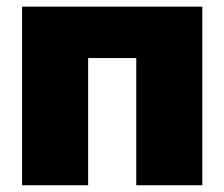

<svg xmlns="http://www.w3.org/2000/svg" viewBox="-20 -549 665 569"><path d="M579.6 -529.3V0H383.8V-377H241.2V0H45.4V-529.3Z"/></svg>

Font: Inter 24pt Black
Style: Regular
Weight: 900
Designer: Rasmus Andersson
Foundry: rsms
Version: Version 4.001;git-66647c0bb